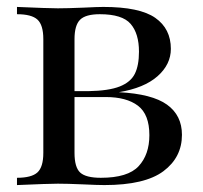

<svg xmlns="http://www.w3.org/2000/svg" viewBox="-20 -534 586 554"><path d="M505 -145Q505 -80 451.5 -40Q398 0 281 0Q262 0 220 -2Q174 -4 147 -4Q121 -4 29 0V-21Q71 -21 88 -36.5Q105 -52 105 -93V-421Q105 -462 88 -477.5Q71 -493 29 -493V-514Q121 -510 147 -510Q174 -510 222 -512Q262 -514 278 -514Q383 -514 428 -482.5Q473 -451 473 -393Q473 -348 434.5 -314Q396 -280 323 -268Q419 -263 462 -232Q505 -201 505 -145ZM195 -421V-271H235Q294 -272 325.5 -284.5Q357 -297 369 -321Q381 -345 381 -385Q381 -437 357 -465Q333 -493 268 -493Q227 -493 211 -477Q195 -461 195 -421ZM411 -144Q411 -204 378 -229Q345 -254 285 -254H195V-93Q195 -51 211.5 -36Q228 -21 271 -21Q349 -21 380 -54.5Q411 -88 411 -144Z"/></svg>

Font: Myanmar April Display
Style: Regular
Weight: 400
Designer: Khon Soe Zaw Thu
Foundry: Myanmar OS
Version: Version 2.50 April 12, 2019